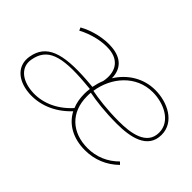

<svg xmlns="http://www.w3.org/2000/svg" viewBox="-77 -810 1103 1103"><g transform="rotate(45 474.5 -258.5)"><path d="M189 2C274 9 367 -22 444 -104C481 -33 555 7 649 7C728 7 797 -22 852 -76L838 -90C787 -39 724 -12 652 -12C525 -12 439 -90 439 -220C439 -230 439 -241 440 -251C494 -240 574 -230 671 -230C779 -230 899 -252 899 -367C899 -472 790 -524 692 -524C595 -524 515 -472 467 -395C466 -469 423 -514 341 -521C276 -527 195 -509 133 -474L141 -456C204 -490 279 -507 339 -502C426 -494 459 -432 443 -349C434 -328 428 -305 423 -281L373 -285C164 -300 65 -265 45 -149C30 -67 88 -7 189 2ZM64 -143C83 -253 168 -284 377 -266L421 -262C419 -248 418 -234 418 -220C418 -184 424 -151 436 -122C363 -41 274 -10 194 -17C104 -25 52 -75 64 -143ZM443 -269C462 -396 555 -505 690 -505C777 -505 880 -460 880 -366C880 -264 764 -248 671 -248C573 -248 492 -259 443 -269Z"/></g></svg>

Font: Fixel Display Thin
Style: Italic
Weight: 100
Italic angle: -10°
Designer: AlfaBravo + MacPaw
Foundry: Kyrylo Tkachov, Marchela Mozhyna, Serhii Makarenko, Maria Weinstein, Zakhar Kryvoshyya
Version: Version 1.210;Glyphs 3.2 (3217)